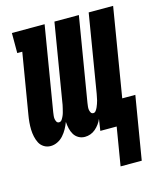

<svg xmlns="http://www.w3.org/2000/svg" viewBox="-106 -597 712 850"><g transform="rotate(-15 250.0 -172.5)"><path d="M341 175 370 0H295L303 -53Q298 -41 290 -30Q282 -19 271.5 -10Q261 -1 248.5 3.5Q236 8 223 8Q207 8 194 0.5Q181 -7 173.5 -19.5Q166 -32 162.5 -47Q159 -62 158 -78Q152 -62 144 -47.5Q136 -33 124.5 -20Q113 -7 97.5 0.5Q82 8 66 8Q49 8 35.5 -0.5Q22 -9 15 -22.5Q8 -36 4.5 -52Q1 -68 0.5 -84.5Q0 -101 1.5 -118Q3 -135 6 -152L52 -428H29V-520H179L115 -134Q114 -126 113 -118.5Q112 -111 113 -104Q114 -97 117.5 -90.5Q121 -84 129 -84Q137 -84 142 -91.5Q147 -99 150.5 -107Q154 -115 156 -123Q158 -131 160 -139Q162 -147 163.5 -154.5Q165 -162 166 -170L224 -520H336L272 -134Q271 -126 270 -118.5Q269 -111 270 -104Q271 -97 274.5 -90.5Q278 -84 286 -84Q293 -84 298 -91Q303 -98 306 -105Q309 -112 311.5 -119Q314 -126 316 -133.5Q318 -141 319 -148Q320 -155 322 -163L381 -520H493L426 -114H486L438 175Z"/></g></svg>

Font: Iosevka Curly Slab Heavy
Style: Italic
Weight: 900
Italic angle: -9°
Monospace: yes
Designer: Belleve Invis
Foundry: Belleve Invis
Version: Version 22.1.2; ttfautohint (v1.8.4)